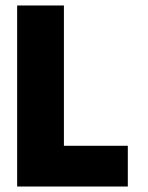

<svg xmlns="http://www.w3.org/2000/svg" viewBox="-20 -680 540 700"><path d="M42.5 -660H213V-148.5H446V0H42.5Z"/></svg>

Font: League Spartan ExtraBold
Style: Regular
Weight: 800
Foundry: The League of Moveable Type
Version: Version 2.002